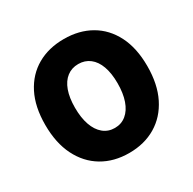

<svg xmlns="http://www.w3.org/2000/svg" viewBox="-149 -817 991 984"><g transform="rotate(-30 346.0 -325.0)"><path d="M346 12Q256 12 188 -28.5Q120 -69 82 -145Q44 -221 44 -328Q44 -435 82 -509.5Q120 -584 188 -623Q256 -662 346 -662Q436 -662 504 -623Q572 -584 610 -509.5Q648 -435 648 -328Q648 -221 610 -145Q572 -69 504 -28.5Q436 12 346 12ZM346 -136Q385 -136 413.5 -159.5Q442 -183 457 -226Q472 -269 472 -328Q472 -387 457 -428.5Q442 -470 413.5 -492Q385 -514 346 -514Q307 -514 278.5 -492Q250 -470 235 -428.5Q220 -387 220 -328Q220 -269 235 -226Q250 -183 278.5 -159.5Q307 -136 346 -136Z"/></g></svg>

Font: Source Sans 3 ExtraLight Black
Style: Regular
Weight: 900
Version: Version 3.052;hotconv 1.1.0;makeotfexe 2.6.0